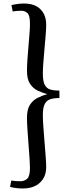

<svg xmlns="http://www.w3.org/2000/svg" viewBox="-20 -842 412 1089"><path d="M109 227Q70 227 37 218L44 182Q56 184 69 185Q82 186 95 186Q118 186 134 172Q150 158 150 110Q150 92 147.5 55Q145 18 141.5 -26Q138 -70 135.5 -110Q133 -150 133 -174Q133 -221 149.5 -247Q166 -273 192.5 -286.5Q219 -300 248 -308Q219 -316 193 -328.5Q167 -341 150 -367Q133 -393 133 -441Q133 -466 135.5 -503Q138 -540 141.5 -579.5Q145 -619 147.5 -653.5Q150 -688 150 -707Q150 -755 135.5 -768Q121 -781 101 -781Q88 -781 76 -780Q64 -779 52 -777L45 -813Q60 -817 79.5 -819.5Q99 -822 116 -822Q177 -822 209.5 -789.5Q242 -757 242 -702Q242 -678 239 -642.5Q236 -607 232.5 -567Q229 -527 226 -489.5Q223 -452 223 -425Q223 -381 234 -360.5Q245 -340 266 -334Q287 -328 317 -328V-286Q287 -286 266 -279.5Q245 -273 234 -252.5Q223 -232 223 -189Q223 -162 226 -121.5Q229 -81 232.5 -37.5Q236 6 239 44.5Q242 83 242 106Q242 161 206.5 194Q171 227 109 227Z"/></svg>

Font: Literata 36pt
Style: Regular
Weight: 400
Designer: Latin by Veronika Burian and Jose Scaglione. Greek by Irene Vlachou. Cyrillic by Vera Evstafieva.
Foundry: TypeTogether
Version: Version 3.002